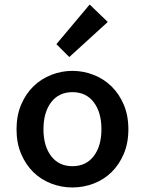

<svg xmlns="http://www.w3.org/2000/svg" viewBox="-20 -816 640 848"><path d="M300 12Q252 12 207 -5Q162 -22 128 -55Q94 -88 73.5 -136Q53 -184 53 -245Q53 -306 73.5 -354Q94 -402 128 -435Q162 -468 207 -485.5Q252 -503 300 -503Q348 -503 393 -485.5Q438 -468 472 -435Q506 -402 526.5 -354Q547 -306 547 -245Q547 -184 526.5 -136Q506 -88 472 -55Q438 -22 393 -5Q348 12 300 12ZM300 -82Q360 -82 394 -126.5Q428 -171 428 -245Q428 -320 394 -364.5Q360 -409 300 -409Q240 -409 206 -364.5Q172 -320 172 -245Q172 -171 206 -126.5Q240 -82 300 -82ZM286 -564 229 -621 376 -796 456 -719Z"/></svg>

Font: Source Code Pro Semibold
Style: Regular
Weight: 600
Monospace: yes
Designer: Paul D. Hunt, Teo Tuominen
Foundry: Adobe Systems Incorporated
Version: Version 2.030;PS 1.000;hotconv 16.6.51;makeotf.lib2.5.65220